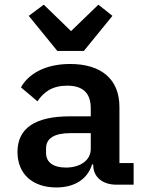

<svg xmlns="http://www.w3.org/2000/svg" viewBox="-20 -808 640 840"><path d="M489.7 0H564.6V-94.5H502.5V-340.2C502.5 -463.1 421.2 -528.1 286.6 -528.1C175.1 -528.1 103 -482.6 71.7 -425.8L143.8 -364.7C171.5 -405.9 209.2 -433.2 273.8 -433.2C344.8 -433.2 377.1 -399.1 377.1 -333.5V-299H285.5C133.2 -299 56.5 -246.8 56.5 -143.1C56.5 -46.2 123.6 12.1 226.2 12.1C306.8 12.1 363.3 -24.5 382.8 -88.8H387.8V-86.6C387.8 -32.7 429.3 0 489.7 0ZM105.8 -738.6 230.8 -585.2H346.9L471.9 -738.6L410.5 -787.6L290.8 -671.9L171.5 -787.6ZM181.5 -138.5V-159.1C181.5 -202.4 217 -225.5 288 -225.5H377.1V-155.9C377.1 -106.5 330.3 -74.9 268.5 -74.9C214.8 -74.9 181.5 -96.9 181.5 -138.5Z"/></svg>

Font: Margiela Mono SemiBold
Style: Regular
Weight: 600
Designer: Mike Abbink, Paul van der Laan, Pieter van Rosmalen
Foundry: Bold Monday
Version: Version 2.003 2021